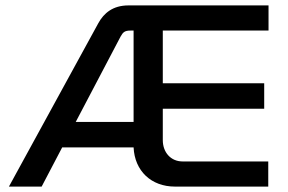

<svg xmlns="http://www.w3.org/2000/svg" viewBox="-20 -690 1066 710"><path d="M344 -605 13 0H134L210 -145H474C478 -58 539 0 627 0H972V-93H655C612 -93 582 -126 582 -172V-288H957V-382H582V-577H973V-670H455C397 -670 364 -641 344 -605ZM260 -239 426 -555C435 -571 441 -577 463 -577H474V-239Z"/></svg>

Font: LT Wave Alt Medium
Style: Regular
Weight: 500
Designer: Daniel Lyons
Version: Version 2.5 (Glyphs App)